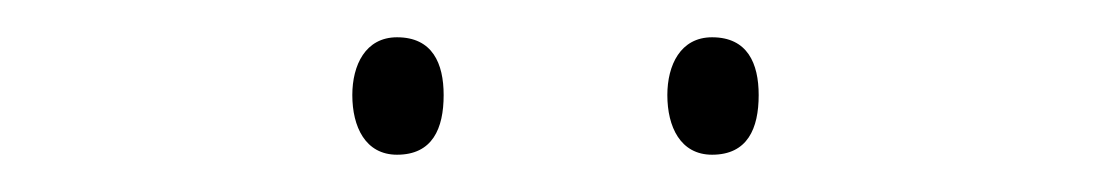

<svg xmlns="http://www.w3.org/2000/svg" viewBox="-20 -724 598 103"><path d="M169 -673C169 -656 176 -641 193 -641C212 -641 218 -655 218 -673C218 -690 212 -704 193 -704C176 -704 169 -689 169 -673ZM338 -673C338 -656 345 -641 362 -641C381 -641 387 -655 387 -673C387 -690 381 -704 362 -704C345 -704 338 -689 338 -673Z"/></svg>

Font: Noto Sans Lao SemiCondensed Thin
Style: Regular
Weight: 100
Width: 4
Designer: Monotype Design Team
Foundry: Monotype Imaging Inc.
Version: Version 2.003